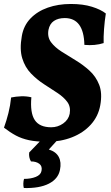

<svg xmlns="http://www.w3.org/2000/svg" viewBox="-25 -705 559 967"><path d="M212 9Q158 9 121 1Q84 -7 55 -22.5Q26 -38 -5 -62Q8 -98 17.5 -136Q27 -174 31 -214Q55 -219 81.5 -220Q108 -221 133 -215Q126 -137 150 -100.5Q174 -64 233 -64Q266 -64 293 -83Q320 -102 326 -132Q332 -167 314 -191.5Q296 -216 264 -237Q232 -258 196.5 -281Q161 -304 131 -335Q101 -366 87 -411.5Q73 -457 85 -524Q94 -576 128.5 -612Q163 -648 215.5 -666.5Q268 -685 332 -685Q393 -685 438 -671Q483 -657 508 -637Q502 -599 499 -559Q496 -519 497 -488Q453 -474 400 -479Q397 -614 301 -614Q268 -614 246.5 -599.5Q225 -585 219 -554Q213 -518 232 -492.5Q251 -467 284.5 -445.5Q318 -424 355.5 -401.5Q393 -379 425.5 -349.5Q458 -320 474.5 -278Q491 -236 480 -175Q470 -119 432.5 -77.5Q395 -36 337.5 -13.5Q280 9 212 9ZM95 242Q92 232 92.5 219Q93 206 96 196Q130 196 155 186Q180 176 184 156Q189 132 173 120Q157 108 131 108Q119 88 122 63L198 -16H279L221 48Q257 59 271 85.5Q285 112 277 151Q268 196 221 220Q174 244 95 242Z"/></svg>

Font: Vollkorn ExtraBold
Style: Italic
Weight: 800
Italic angle: -11°
Designer: Friedrich Althausen
Foundry: Friedrich Althausen
Version: Version 5.000; ttfautohint (v1.8.3)